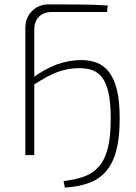

<svg xmlns="http://www.w3.org/2000/svg" viewBox="-20 -710 622 879"><path d="M277 149 271 119Q323 113 363 99Q403 85 431 54.5Q459 24 473 -29.5Q487 -83 487 -166Q487 -240 476.5 -286Q466 -332 447 -356Q428 -380 402 -389Q376 -398 344 -398Q302 -398 266 -387.5Q230 -377 196.5 -359Q163 -341 125 -316L123 -349Q184 -394 239 -414.5Q294 -435 354 -435Q390 -435 421.5 -423.5Q453 -412 477 -383Q501 -354 514.5 -302Q528 -250 528 -167Q528 -79 512 -19.5Q496 40 464 76Q432 112 385 128.5Q338 145 277 149ZM204 -690Q272 -690 339 -689.5Q406 -689 473 -685L470 -655H216Q180 -655 158.5 -633.5Q137 -612 137 -575V0H96V-581Q96 -629 126.5 -659.5Q157 -690 204 -690Z"/></svg>

Font: Exo 2 ExtraLight
Style: Regular
Weight: 250
Designer: Natanael Gama
Foundry: Natanael Gama
Version: Version 2.010